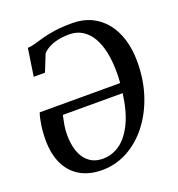

<svg xmlns="http://www.w3.org/2000/svg" viewBox="-137 -863 912 986"><g transform="rotate(-20 319.5 -370.0)"><path d="M87 -559.5 109.5 -709.5Q130 -710.5 151.2 -716.8Q172.5 -723 200.5 -731Q228.5 -739 268.8 -745Q309 -751 367 -751Q424.5 -751 470 -729.5Q515.5 -708 547.5 -668.5Q579.5 -629 596.5 -574Q613.5 -519 613.5 -452Q613.5 -351.5 585 -267Q556.5 -182.5 506.8 -120Q457 -57.5 392.5 -23.2Q328 11 255.5 11Q185.5 11 135.8 -17.8Q86 -46.5 59.5 -101.2Q33 -156 33 -234Q33 -277 39.2 -316.8Q45.5 -356.5 53.5 -377.5H493Q493.5 -385.5 494.2 -393.2Q495 -401 495.2 -409Q495.5 -417 495.5 -425Q496.5 -489.5 486.2 -541Q476 -592.5 455 -628.2Q434 -664 403.2 -683Q372.5 -702 332.5 -702Q295 -702 266 -695Q237 -688 217 -676.5Q197 -665 185.5 -651.5L148.5 -559.5ZM487.5 -324.5H160.5Q154.5 -298 150.2 -272.8Q146 -247.5 146 -219.5Q146 -183 153.5 -151Q161 -119 177.2 -94.5Q193.5 -70 218.5 -56.2Q243.5 -42.5 278.5 -42.5Q328 -42.5 370.5 -72Q413 -101.5 443.8 -164Q474.5 -226.5 487.5 -324.5Z"/></g></svg>

Font: Merriweather Medium
Style: Italic
Weight: 500
Italic angle: -7.8°
Version: Version 2.101